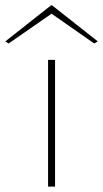

<svg xmlns="http://www.w3.org/2000/svg" viewBox="-104 -695 384 715"><path d="M75 0V-472H101V0ZM-72 -533 -84 -541 86 -675H90L260 -541L247 -533L88 -644Z"/></svg>

Font: Panamera Thin
Style: Regular
Weight: 100
Designer: Bastien Sozeau
Foundry: NBR — Bastien Sozeau
Version: Version 3.003;gftools[0.9.33]